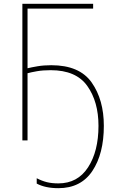

<svg xmlns="http://www.w3.org/2000/svg" viewBox="-20 -734 624 1004"><path d="M245 -367Q378 -367 436.5 -284.5Q495 -202 495 -76Q495 57 440.5 141Q386 225 285 225Q251 225 225 218.5Q199 212 172 198V226Q217 250 285 250Q403 250 463 160Q523 70 523 -76Q523 -212 459.5 -302.5Q396 -393 248 -393Q209 -393 176.5 -387.5Q144 -382 124 -377V-689H467V-714H97V0H124V-351Q142 -356 173 -361.5Q204 -367 245 -367Z"/></svg>

Font: Noto Sans Display Thin
Style: Regular
Weight: 250
Designer: Monotype Design Team
Foundry: Monotype Imaging Inc.
Version: Version 1.900